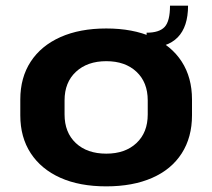

<svg xmlns="http://www.w3.org/2000/svg" viewBox="-20 -651 753 681"><path d="M357 10Q262 10 194 -20.5Q126 -51 89 -107.5Q52 -164 52 -242V-298Q52 -376 89 -432.5Q126 -489 194.5 -519.5Q263 -550 357 -550Q451 -550 519.5 -519.5Q588 -489 624.5 -432.5Q661 -376 661 -298V-242Q661 -164 624.5 -107Q588 -50 519.5 -20Q451 10 357 10ZM357 -106Q424 -106 464 -143.5Q504 -181 504 -245V-295Q504 -359 464 -396.5Q424 -434 357 -434Q290 -434 249.5 -396.5Q209 -359 209 -295V-245Q209 -181 249 -143.5Q289 -106 357 -106ZM500 -535Q545 -535 564 -555.5Q583 -576 583 -631H647Q647 -481 500 -481Z"/></svg>

Font: Pathway Extreme 72pt
Style: Bold
Weight: 700
Designer: Eduardo Rodriguez Tunni
Foundry: Eduardo Rodriguez Tunni
Version: Version 1.001;gftools[0.9.26]